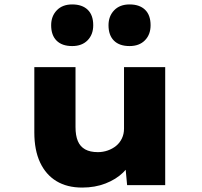

<svg xmlns="http://www.w3.org/2000/svg" viewBox="-20 -836 910 867"><path d="M351 11Q283 11 235 -18Q187 -47 161 -102.5Q135 -158 135 -238V-533H321V-262Q321 -224 331.5 -199Q342 -174 364.5 -161.5Q387 -149 422 -149Q445 -149 466.5 -156.5Q488 -164 504.5 -177.5Q521 -191 530.5 -211Q540 -231 540 -255V-533H726V0H554L544 -108L579 -120Q567 -87 535.5 -56.5Q504 -26 456.5 -7.5Q409 11 351 11ZM565 -628Q519 -628 494.5 -652.5Q470 -677 470 -722Q470 -763 495.5 -789.5Q521 -816 565 -816Q610 -816 635 -792Q660 -768 660 -722Q660 -680 634.5 -654Q609 -628 565 -628ZM306 -628Q260 -628 235.5 -652.5Q211 -677 211 -722Q211 -763 236.5 -789.5Q262 -816 306 -816Q351 -816 376 -792Q401 -768 401 -722Q401 -680 375.5 -654Q350 -628 306 -628Z"/></svg>

Font: Lexend Giga ExtraBold
Style: Regular
Weight: 800
Designer: Bonnie Shaver-Troup, Thomas Jockin
Foundry: Lexend
Version: Version 1.007